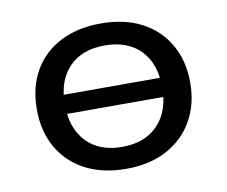

<svg xmlns="http://www.w3.org/2000/svg" viewBox="-62 -577 784 662"><g transform="rotate(-10 329.5 -245.5)"><path d="M330 9Q247 9 186.5 -23Q126 -55 93.5 -112.5Q61 -170 61 -246Q61 -323 93.5 -380Q126 -437 186.5 -468.5Q247 -500 329 -500Q412 -500 472 -468.5Q532 -437 565 -379.5Q598 -322 598 -246Q598 -170 565 -112.5Q532 -55 472 -23Q412 9 330 9ZM329 -68Q409 -68 454.5 -115.5Q500 -163 500 -246Q500 -329 455 -376Q410 -423 329 -423Q249 -423 204 -376Q159 -329 159 -246Q159 -163 204 -115.5Q249 -68 329 -68ZM125 -213V-280H534V-213Z"/></g></svg>

Font: Nunito Sans 10pt SemiExpanded Medium
Style: Regular
Weight: 500
Width: 6
Designer: Vernon Adams
Foundry: Vernon Adams
Version: Version 3.101;gftools[0.9.27]